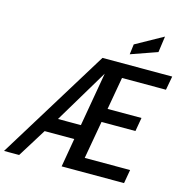

<svg xmlns="http://www.w3.org/2000/svg" viewBox="-181 -1044 1127 1165"><g transform="rotate(15 382.5 -461.5)"><path d="M379 -700H817L801 -613H525L489 -409H702L687 -323H474L432 -86H717L702 0H310L341 -180H155L43 0H-52ZM358 -272 417 -611 214 -272ZM541 -828 712 -923 698 -822 533 -764Z"/></g></svg>

Font: Cabin
Style: Italic
Weight: 400
Italic angle: -7°
Designer: Pablo Impallari
Foundry: Pablo Impallari. http://www.impallari.com Igino Marini. http://www.ikern.com
Version: Version 2.200